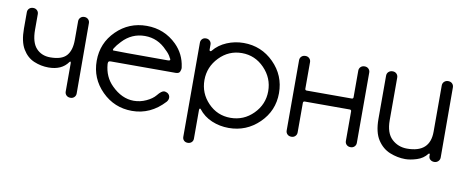

<svg xmlns="http://www.w3.org/2000/svg" viewBox="-58 -736 2725 1121"><g transform="rotate(10 1304.5 -175.5)"><path d="M369 0Q354 0 345 -9Q336 -18 336 -31V-198Q336 -208 332 -208Q330 -208 327 -204Q290 -152 212 -152Q167 -152 125.5 -169.5Q84 -187 58 -230.5Q32 -274 32 -351V-448Q32 -461 41 -470Q50 -479 65 -479Q79 -479 88 -470Q97 -461 97 -448V-356Q97 -281 128.5 -246.5Q160 -212 212 -212Q280 -212 308 -243.5Q336 -275 336 -337V-448Q336 -461 345 -470Q354 -479 368 -479Q382 -479 391 -470Q400 -461 400 -448L401 -31Q401 -18 392 -9Q383 0 369 0Z M736 13Q631 13 557 -61Q483 -135 483 -240Q483 -345 557 -418Q631 -491 736 -491Q841 -491 915 -418Q968 -365 978 -290L979 -283Q979 -274 974 -262Q969 -250 948 -250H565Q555 -250 552 -246.5Q549 -243 549 -236V-231Q555 -156 604 -108Q665 -47 736 -47Q774 -47 809.5 -63.5Q845 -80 863 -102Q887 -132 903 -132Q912 -132 923 -126Q937 -116 937 -100Q937 -87 927 -75Q846 13 736 13ZM890 -314Q905 -314 905 -320Q905 -325 899 -332V-333Q889 -353 868 -372Q813 -431 736 -431Q658 -431 603 -372Q580 -348 568 -328Q565 -322 565 -319Q565 -317 567.5 -315.5Q570 -314 890 -314Z M1089 140Q1075 140 1066.5 131.5Q1058 123 1058 110V-448Q1058 -461 1066.5 -470Q1075 -479 1089 -479Q1103 -479 1112 -470Q1121 -461 1121 -448V-419Q1121 -410 1127 -410Q1131 -410 1134 -414Q1164 -451 1211.5 -471Q1259 -491 1311 -491Q1416 -491 1490 -417Q1564 -343 1564 -238Q1564 -133 1489 -60Q1414 13 1309 13Q1256 13 1208.5 -7Q1161 -27 1130 -67Q1129 -69 1127 -69H1126Q1121 -69 1121 -61V110Q1121 123 1112 131.5Q1103 140 1089 140ZM1309 -47Q1388 -47 1444 -103.5Q1500 -160 1500 -238Q1500 -316 1444.5 -373.5Q1389 -431 1311 -431Q1233 -431 1177.5 -373.5Q1122 -316 1122 -238Q1122 -160 1176.5 -103.5Q1231 -47 1309 -47Z M2030 0Q2015 0 2006 -9Q1997 -18 1997 -31V-207Q1997 -211 1994.5 -213.5Q1992 -216 1988 -216H1720Q1716 -216 1713.5 -213.5Q1711 -211 1711 -207V-31Q1711 -18 1702 -9Q1693 0 1679 0Q1664 0 1655 -9Q1646 -18 1646 -31V-448Q1646 -461 1655 -470Q1664 -479 1679 -479Q1693 -479 1702 -470Q1711 -461 1711 -448V-290Q1711 -286 1713.5 -283.5Q1716 -281 1720 -281H1988Q1992 -281 1994.5 -283.5Q1997 -286 1997 -290V-448Q1997 -461 2006 -470Q2015 -479 2030 -479Q2044 -479 2053 -470Q2062 -461 2062 -448V-31Q2062 -18 2053 -9Q2044 0 2030 0Z M2356 13Q2310 13 2265 -5Q2220 -23 2191 -67.5Q2162 -112 2162 -191V-447Q2162 -461 2171.5 -470Q2181 -479 2196 -479Q2210 -479 2219 -470Q2228 -461 2228 -447V-195Q2228 -119 2265.5 -84Q2303 -49 2356 -49Q2492 -49 2492 -173V-447Q2492 -461 2501.5 -470Q2511 -479 2525 -479Q2540 -479 2549 -470Q2558 -461 2558 -447L2559 -32Q2559 -19 2549.5 -9.5Q2540 0 2526 0Q2512 0 2502.5 -8Q2493 -16 2493 -30V-39Q2493 -43 2489 -43Q2487 -43 2485 -41Q2462 -11 2424 1Q2386 13 2356 13Z"/></g></svg>

Font: Gardens CM
Style: Regular
Weight: 400
Designer: Created by: Aleksander Shevchuk, 2010. Modifed by: Daren Olsen, 2020.
Foundry: High-Logic / FontCreator v.13.0.0 build 2663 (64-bit)
Version: Version 3.003 Ukrainian, initial release